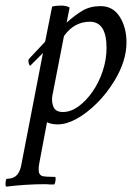

<svg xmlns="http://www.w3.org/2000/svg" viewBox="-20 -447 478 696"><path d="M2.9 229.5Q0 227.5 0 221.7Q0 206.1 3.9 201.2Q30.3 201.2 43 185.5Q54.7 170.9 58.6 143.6L135.7 -254.9L88.9 -208Q83 -215.8 83 -227.5Q83 -231.4 85.9 -234.4L143.6 -295.9L168.9 -422.9Q181.6 -426.8 201.2 -426.8Q219.7 -426.8 232.4 -419.9Q228.5 -399.4 225.6 -385.7Q222.7 -372.1 221.7 -365.2Q251 -391.6 278.8 -408.2Q306.6 -424.8 344.7 -424.8Q389.6 -424.8 414.1 -386.2Q438.5 -347.7 438.5 -293Q438.5 -226.6 395.5 -155.3Q367.2 -108.4 330.6 -72.3Q293.9 -36.1 257.3 -16.1Q220.7 3.9 189.5 3.9Q166 3.9 150.4 -3.9L123 141.6Q120.1 154.3 120.1 168.9Q120.1 186.5 133.8 191.4Q147.5 194.3 179.7 194.3Q181.6 194.3 181.6 200.2Q181.6 213.9 176.8 221.7H159.2Q153.3 220.7 148.9 220.7Q144.5 220.7 142.6 220.7Q76.2 220.7 2.9 229.5ZM208 -41Q236.3 -41 264.2 -61Q292 -81.1 315.4 -114.7Q338.9 -148.4 352.5 -189.9Q366.2 -231.4 366.2 -273.4Q366.2 -368.2 305.7 -368.2Q249 -368.2 211.9 -316.4L169.9 -100.6Q166 -78.1 173.8 -59.6Q181.6 -41 208 -41Z"/></svg>

Font: Crimson Text
Style: Italic
Weight: 400
Italic angle: -11°
Designer: Sebastian Kosch
Foundry: Sebastian Kosch
Version: Version 1.100; ttfautohint (v1.8.4)